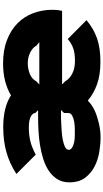

<svg xmlns="http://www.w3.org/2000/svg" viewBox="275 -956 691 1282"><g transform="rotate(-90 621.0 -314.5)"><path d="M1197 -311Q1197 -297 1196 -283Q1195 -269 1190 -246H699L719 -226Q737 -195 772 -177.5Q807 -160 856 -160Q906 -160 938.5 -171Q971 -182 1002 -208L1128 -83Q1071 -35 1006 -12.5Q941 10 851 10Q763 10 701 -12Q639 -34 591 -74Q578 -61 559 -48Q540 -35 519 -26Q488 -12 440 -0.5Q392 11 345 11Q301 11 248.5 2.5Q196 -6 151 -29Q106 -52 75.5 -92.5Q45 -133 45 -197Q45 -244 66 -277.5Q87 -311 122 -334.5Q157 -358 202 -372Q247 -386 294 -393.5Q341 -401 387 -403.5Q433 -406 471 -406H527L508 -425Q508 -442 484 -455Q460 -468 410 -468Q362 -468 320.5 -458Q279 -448 230 -422L101 -551Q172 -597 247.5 -618Q323 -639 414 -639Q546 -639 626 -587Q669 -613 722 -626.5Q775 -640 839 -640Q928 -640 995 -614Q1062 -588 1107 -543.5Q1152 -499 1174.5 -439Q1197 -379 1197 -311ZM981 -398 958 -417Q944 -443 911.5 -459Q879 -475 841 -475Q803 -475 769 -461.5Q735 -448 719 -417L698 -398ZM528 -253H506Q486 -253 469.5 -253Q453 -253 427 -251Q404 -250 379.5 -248Q355 -246 333 -242Q309 -237 295 -232Q281 -227 273.5 -221.5Q266 -216 264 -210.5Q262 -205 262 -200Q262 -195 266.5 -188.5Q271 -182 282.5 -176Q294 -170 312.5 -165.5Q331 -161 359 -161Q375 -161 400 -161Q425 -161 449 -165Q473 -169 490.5 -178.5Q508 -188 508 -206V-233Z"/></g></svg>

Font: TypoPRO Sinkin Sans
Style: 900 X Black
Weight: 950
Designer: Keith Bates
Foundry: K-Type
Version: Sinkin Sans (version 1.0)  by Keith Bates   •   © 2014   www